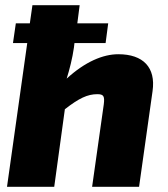

<svg xmlns="http://www.w3.org/2000/svg" viewBox="-20 -720 646 740"><path d="M436 -511C377 -511 308 -482 237 -417C248 -452 259 -495 265 -537L267 -554H387L397 -630H278L287 -700H105L95 -630H41L30 -554H85L7 0H189L230 -299C284 -341 317 -357 355 -357C379 -357 384 -350 380 -318L335 0H516L568 -369C581 -460 532 -511 436 -511Z"/></svg>

Font: Exo 2 Extra Bold
Style: Italic
Weight: 800
Italic angle: -8°
Designer: Natanael Gama
Version: Version 1.001;PS 001.001;hotconv 1.0.88;makeotf.lib2.5.64775